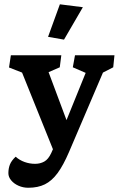

<svg xmlns="http://www.w3.org/2000/svg" viewBox="-20 -699 579 905"><path d="M281.7 -512.2 370.6 -665 262.2 -678.7 206.5 -525.4ZM305.7 16.6 465.3 -356.9 513.7 -381.8 519.5 -438.5H333.5L323.2 -381.8L383.8 -355.5L293.5 -132.8L209 -358.9L261.7 -381.8L269 -438.5H31.2L22.5 -380.9L84 -356.9L229.5 4.4L221.7 22Q208 51.8 188.7 62.5Q169.4 73.2 145.5 73.2Q120.1 73.2 96.2 64.7Q72.3 56.2 53.7 39.6Q33.7 58.6 26.6 76.9Q19.5 95.2 19.5 117.2Q19.5 135.3 32.7 151.1Q45.9 167 67.4 176.5Q88.9 186 113.3 186Q158.7 186 191.4 169.9Q224.1 153.8 251.2 117.2Q278.3 80.6 305.7 16.6Z"/></svg>

Font: Neuton
Style: Bold
Weight: 700
Designer: Brian M Zick
Foundry: Brian M Zick
Version: Version 1.560